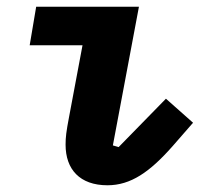

<svg xmlns="http://www.w3.org/2000/svg" viewBox="-20 -536 640 568"><path d="M297.9 12.1C366.8 12.1 422.9 -27 490.1 -103L551.1 -172.9L470.9 -244L331 -100.9L313.9 -105.8L391 -516H87L67.8 -402H224.1L183.9 -187.9C176.1 -147 174 -130 174 -108C174 -35.2 215.9 12.1 297.9 12.1Z"/></svg>

Font: Margiela Mono Italic Bold It
Style: Regular
Weight: 700
Designer: Mike Abbink, Paul van der Laan, Pieter van Rosmalen
Foundry: Bold Monday
Version: Version 2.003 2021